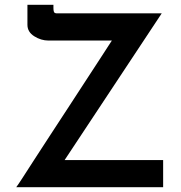

<svg xmlns="http://www.w3.org/2000/svg" viewBox="-20 -785 757 805"><path d="M48 0Q55 -9 75 -40Q95 -71 125 -117.5Q155 -164 191 -219Q227 -274 264.5 -331.5Q302 -389 337.5 -443.5Q373 -498 402 -542.5Q431 -587 449 -615H183Q152 -615 123.5 -633Q95 -651 95 -681V-765H204V-752Q204 -734 209.5 -731Q215 -728 229 -729Q233 -729 235 -729H658L251 -114H664V0Z"/></svg>

Font: Reem Kufi Medium
Style: Regular
Weight: 500
Designer: Khaled Hosny
Version: Version 1.001